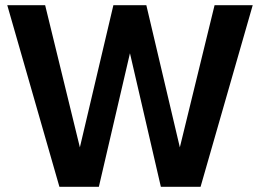

<svg xmlns="http://www.w3.org/2000/svg" viewBox="-20 -720 1000 740"><path d="M8 -700H154L325 0H209ZM417 -700H524L361 0H252ZM438 -700H544L709 0H600ZM807 -700H954L753 0H636Z"/></svg>

Font: Moderustic SemiBold
Style: Regular
Weight: 600
Designer: Tural Alisoy
Foundry: TAFT Foundry
Version: Version 2.120